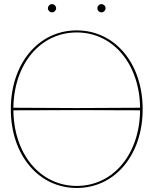

<svg xmlns="http://www.w3.org/2000/svg" viewBox="-20 -910 745 932"><path d="M212.5 -870C212.5 -859 222 -850 232.5 -850C243.5 -850 252.5 -859.5 252.5 -870C252.5 -881 243 -890 232.5 -890C221.5 -890 212.5 -880.5 212.5 -870ZM452.5 -870C452.5 -859 462 -850 472.5 -850C483.5 -850 492.5 -859.5 492.5 -870C492.5 -881 483 -890 472.5 -890C461.5 -890 452.5 -880.5 452.5 -870ZM352.5 2.5C538 2.5 672.5 -158 672.5 -380C672.5 -602 538 -762.5 352.5 -762.5C167 -762.5 32.5 -602 32.5 -380C32.5 -158 167 2.5 352.5 2.5ZM45 -387C47.5 -599.5 176 -752.5 352.5 -752.5C529 -752.5 657.5 -599.5 660 -387L352.5 -385.5ZM45 -374.5 352.5 -375.5 660 -374.5C658 -161.5 529.5 -7.5 352.5 -7.5C175.5 -7.5 47 -161.5 45 -374.5Z"/></svg>

Font: ZnikomitNo24
Style: Regular
Weight: 500
Designer: gluk
Foundry: gluk
Version: Version 0.55